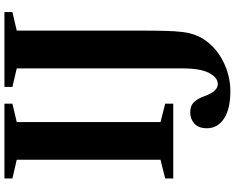

<svg xmlns="http://www.w3.org/2000/svg" viewBox="-116 -686 1059 866"><g transform="rotate(-90 413.0 -252.5)"><path d="M41.5 0V-36.5L126 -57.5V-706L41.5 -725.5V-761.5H379V-725.5L296 -706V-57.5L379 -36.5V0ZM435 257.5Q355 257.5 311.5 228.8Q268 200 268 151.5Q268 114.5 288.8 95.5Q309.5 76.5 339.5 76.5Q370 76.5 386 93.8Q402 111 411.5 137.5Q433.5 201 467 201Q496.5 201 517.2 161.8Q538 122.5 538 42.5V-706L454.5 -725.5V-761.5H792V-725.5L708.5 -706V-153.5Q708.5 -81 707.2 -34.5Q706 12 702.2 41Q698.5 70 691.8 90Q685 110 674.5 130Q635.5 192 570.2 224.8Q505 257.5 435 257.5Z"/></g></svg>

Font: Libre Caslon Text
Style: Bold
Weight: 700
Designer: Pablo Impallari, Rodrigo Fuenzalida, Katja Schimmel
Foundry: Pablo Impallari, Rodrigo Fuenzalida
Version: Version 2.000